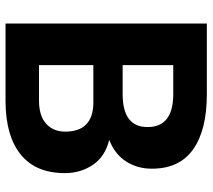

<svg xmlns="http://www.w3.org/2000/svg" viewBox="-56 -694 751 678"><g transform="rotate(90 319.0 -355.5)"><path d="M339.8 0H63.5V-710.9H313Q439.5 -710.9 507.8 -662.6Q576.2 -614.3 576.2 -516.6Q576.2 -465.8 550.8 -426Q525.4 -386.2 474.6 -366.2Q533.7 -351.6 562.7 -308.3Q591.8 -265.1 591.8 -209.5Q591.8 -107.4 526.9 -54.2Q461.9 -1 339.8 0ZM210.4 -592.3V-413.6H313Q429.2 -413.6 429.2 -501.5Q429.2 -590.3 317.9 -592.3ZM348.6 -310.1H210.4V-118.2H335.4Q389.6 -118.2 417.5 -143.6Q445.3 -168.9 445.3 -210.9Q445.3 -306.6 348.6 -310.1Z"/></g></svg>

Font: Mardoto
Style: Bold
Weight: 700
Designer: Christian Robertson, Vahan Hovhannisyan
Foundry: Google
Version: Version 1.000